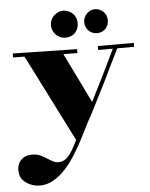

<svg xmlns="http://www.w3.org/2000/svg" viewBox="-71 -622 682 873"><g transform="rotate(-5 270.5 -185.5)"><path d="M393.1 -402.8H557.1V-384.8H480Q399.9 -218.8 356.4 -134.8Q331.1 -85.4 312 -50.8Q301.3 -30.3 288.1 -3.4Q274.9 23.4 258.5 52Q242.2 80.6 222.7 108.2Q203.1 135.7 180.4 157.5Q157.7 179.2 131.6 192.6Q105.5 206.1 76.2 206.1Q59.6 206.1 45.4 201.7Q31.2 197.3 20 190.7Q8.8 184.1 1.2 175.8Q-6.3 167.5 -9.8 160.2Q-15.1 147.9 -15.9 130.9Q-16.6 113.8 -9.8 98.6Q-2.9 83.5 12.5 73Q27.8 62.5 55.2 63Q74.7 63.5 89.4 70.3Q104 77.1 116.7 85.2Q129.4 93.3 141.8 100.3Q154.3 107.4 168.9 107.9Q186.5 107.9 199.7 98.6Q212.9 89.4 223.1 75.2Q233.4 61 241.7 44.7Q250 28.3 257.8 14.2L57.1 -383.8L4.9 -384.8V-402.8L297.9 -397V-378.9L233.9 -379.9L345.2 -151.9Q366.2 -193.4 394.8 -250.5Q423.3 -307.6 460 -384.8H393.1ZM189 -515.6Q189 -527.8 193.8 -538.8Q198.7 -549.8 207 -558.1Q215.3 -566.4 226.3 -571.5Q237.3 -576.7 250 -576.7Q262.7 -576.7 273.9 -571.8Q285.2 -566.9 293.5 -558.6Q301.8 -550.3 306.4 -539.1Q311 -527.8 311 -515.6Q311 -487.8 294.2 -470.7Q277.3 -453.6 250 -453.6Q237.3 -453.6 226.3 -458.3Q215.3 -462.9 207 -471.4Q198.7 -480 193.8 -491.2Q189 -502.4 189 -515.6ZM340.8 -516.6Q340.8 -526.9 345 -536.6Q349.1 -546.4 356.4 -554Q363.8 -561.5 373.8 -566.2Q383.8 -570.8 395 -570.8Q406.2 -570.8 416 -566.4Q425.8 -562 433.1 -554.7Q440.4 -547.4 444.6 -537.4Q448.7 -527.3 448.7 -516.6Q448.7 -492.7 433.6 -477.1Q418.5 -461.4 395 -461.4Q383.8 -461.4 373.8 -465.6Q363.8 -469.7 356.4 -477.1Q349.1 -484.4 345 -494.6Q340.8 -504.9 340.8 -516.6Z"/></g></svg>

Font: Purple Purse
Style: Regular
Weight: 400
Designer: Astigmatic (AOETI)
Foundry: Astigmatic (AOETI)
Version: Version 1.000